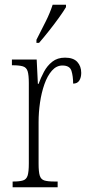

<svg xmlns="http://www.w3.org/2000/svg" viewBox="-20 -786 372 806"><path d="M33 0V-24H35Q62 -24 76.5 -28.5Q91 -33 96 -49Q101 -65 101 -100V-437Q101 -471 96 -487Q91 -503 76 -507.5Q61 -512 33 -512H30V-536H134L139 -434H142Q151 -459 164.5 -484.5Q178 -510 199.5 -527Q221 -544 253 -544Q288 -544 304.5 -526Q321 -508 321 -480Q321 -461 313 -448Q305 -435 287 -435Q287 -466 280 -488.5Q273 -511 242 -511Q217 -511 198 -489.5Q179 -468 166.5 -432.5Q154 -397 148 -355.5Q142 -314 142 -274V-99Q142 -64 147 -48.5Q152 -33 166 -28.5Q180 -24 209 -24H222V0ZM133 -619Q155 -662 172.5 -697Q190 -732 201 -766H257V-756Q247 -739 228 -712.5Q209 -686 186.5 -657.5Q164 -629 144 -606H133Z"/></svg>

Font: Noto Serif ExtraCondensed ExtraLight
Style: Regular
Weight: 200
Width: 2
Designer: Monotype Design Team
Foundry: Monotype Imaging Inc.
Version: Version 2.015